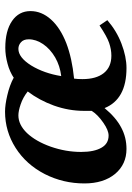

<svg xmlns="http://www.w3.org/2000/svg" viewBox="100 -611 522 762"><g transform="rotate(-90 361.0 -230.0)"><path d="M440 -248Q481 -253 514 -272Q548 -292 567 -320Q586 -348 586 -377Q586 -398 574 -408Q563 -418 548 -418Q514 -418 482 -367Q451 -316 440 -248ZM433 -437 431 -435Q458 -453 489 -461Q522 -470 552 -470Q620 -470 659 -443Q698 -416 698 -370Q698 -326 665 -289Q632 -252 571 -228Q511 -205 430 -197Q428 -183 428 -164Q428 -109 452 -79Q476 -49 521 -49Q546 -49 572 -58Q596 -66 641 -96L662 -65Q619 -28 569 -9Q517 11 472 11Q348 11 313 -76Q276 -31 236 -10Q197 11 151 11Q90 11 52 -34Q14 -80 14 -156Q14 -240 51 -313Q89 -387 155 -429Q221 -471 299 -471Q326 -471 364 -462Q403 -453 433 -437ZM302 -127V-157Q302 -218 323 -277Q344 -335 379 -381Q355 -400 328 -409Q302 -418 284 -418Q247 -418 214 -384Q181 -349 160 -290Q139 -230 139 -169Q139 -117 156 -88Q172 -60 204 -60Q225 -60 255 -81Q287 -103 302 -127Z"/></g></svg>

Font: Libra Serif Modern
Style: Bold Italic
Weight: 700
Italic angle: -12°
Designer: Stefan Peev, Context Ltd
Foundry: Stefan Peev, Context Ltd
Version: Version 1.000